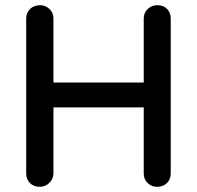

<svg xmlns="http://www.w3.org/2000/svg" viewBox="-20 -720 759 740"><path d="M135 -700Q155 -700 170.5 -685.5Q186 -671 186 -649V-51Q185 -29 169.5 -14.5Q154 0 133 0Q110 0 95.5 -14.5Q81 -29 81 -51V-649Q81 -671 96 -685.5Q111 -700 135 -700ZM586 -700Q610 -700 624 -685.5Q638 -671 638 -649V-51Q638 -29 623.5 -14.5Q609 0 585 0Q564 0 549 -14.5Q534 -29 534 -51V-649Q534 -671 549.5 -685.5Q565 -700 586 -700ZM131 -402H587L586 -306H130Z"/></svg>

Font: Quicksand SemiBold
Style: Regular
Weight: 600
Designer: Andrew Paglinawan
Foundry: Andrew Paglinawan
Version: Version 3.006